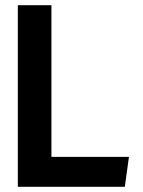

<svg xmlns="http://www.w3.org/2000/svg" viewBox="-20 -723 555 743"><path d="M179 -116V-703H49V0H463L479 -116Z"/></svg>

Font: Bluebird
Style: Regular
Weight: 400
Designer: Jasper
Foundry: Cannot Into Space Fonts
Version: Version 0.98